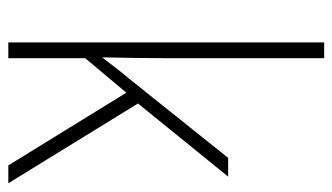

<svg xmlns="http://www.w3.org/2000/svg" viewBox="-189 -611 800 462"><g transform="rotate(90 211.0 -380.0)"><path d="M120 -375V-760H82V0H120V-185L203 -284L378 0H421L229 -312L405 -529H360L168 -289C150 -268 137 -250 119 -227H118C119 -278 120 -324 120 -375Z"/></g></svg>

Font: Noto Sans Myanmar UI SemiCondensed ExtraLight
Style: Regular
Weight: 200
Width: 4
Designer: Monotype Design Team
Foundry: Monotype Imaging Inc.
Version: Version 2.103